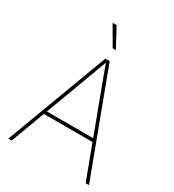

<svg xmlns="http://www.w3.org/2000/svg" viewBox="-220 -1063 1072 1186"><g transform="rotate(30 316.0 -470.5)"><path d="M28.3 0 300.3 -727.5H331.1L603.5 0H579.6L368.7 -563.5Q354 -602.5 339.6 -641.6Q325.2 -680.7 311 -719.7H319.8Q305.7 -680.7 291.3 -641.6Q276.9 -602.5 262.2 -563.5L52.2 0ZM135.7 -241.7V-264.2H496.6V-241.7ZM307.1 -805.7 228.5 -941.4H257.3L329.6 -805.7Z"/></g></svg>

Font: Inter 17pt Thin
Style: Regular
Weight: 250
Version: Version 4.001;git-66647c0bb